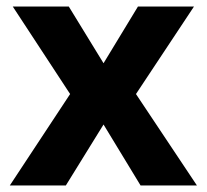

<svg xmlns="http://www.w3.org/2000/svg" viewBox="-20 -566 631 586"><path d="M194 -279 19 -546H190L296 -373L401 -546H572L395 -279L581 0H409L296 -186L181 0H10Z"/></svg>

Font: Noto Sans Georgian Bold
Style: Regular
Weight: 700
Designer: Monotype Design Team, Akaki Razmadze
Foundry: Google LLC
Version: Version 2.005; ttfautohint (v1.8.4.7-5d5b)